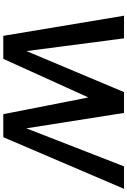

<svg xmlns="http://www.w3.org/2000/svg" viewBox="181 -972 790 1193"><g transform="rotate(90 576.5 -375.0)"><path d="M1152.8 -750 832 0H689L585 -528.8L345.2 0H202.1L77.1 -750H217.8L296.9 -144L551.8 -750H681.2L776.9 -143.1L1013.2 -750Z"/></g></svg>

Font: Oakes Grotesk
Style: SemiBold Italic
Weight: 600
Designer: Samuel Oakes
Foundry: Samuel Oakes
Version: Version 1.0 | wf-rip DC20170320